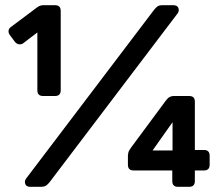

<svg xmlns="http://www.w3.org/2000/svg" viewBox="-20 -720 851 740"><path d="M146 -350Q124 -350 124 -372V-595L69 -553Q64 -549 56 -549Q46 -549 38 -558L18 -585Q12 -593 13 -601.5Q14 -610 22 -616L125 -693Q135 -700 148 -700H192Q214 -700 214 -678V-372Q214 -350 192 -350ZM97 0Q76 0 76 -20Q76 -22 77 -25Q78 -28 80 -31L573 -681Q580 -690 586.5 -695Q593 -700 607 -700H647Q669 -700 669 -680Q669 -678 668 -675Q667 -672 665 -669L172 -19Q165 -10 158 -5Q151 0 137 0ZM666 0Q644 0 644 -22V-63H495Q473 -63 473 -85V-121Q473 -123 474.5 -131Q476 -139 485 -151L619 -332Q627 -343 634.5 -346.5Q642 -350 649 -350H709Q731 -350 731 -328V-142H766Q788 -142 788 -120V-85Q788 -63 766 -63H731V-22Q731 0 709 0ZM568 -140H645V-249Z"/></svg>

Font: Fz Rubik Med
Style: Regular
Weight: 500
Designer: Hubert and Fischer
Foundry: Hubert and Fischer
Version: Vit hóa bi FontZin.com